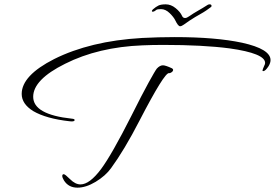

<svg xmlns="http://www.w3.org/2000/svg" viewBox="-20 -789 1267 885"><path d="M946 -769Q955 -769 955 -762Q955 -757 949 -754Q939 -746 931 -741Q923 -736 917 -732Q904 -725 879 -710Q854 -695 828 -676Q817 -668 810 -668Q801 -668 788 -695Q781 -710 762 -728.5Q743 -747 722 -747Q714 -747 707.5 -746Q701 -745 696 -740Q690 -735 684 -735Q680 -735 680 -738Q680 -741 685 -746Q699 -758 710.5 -763.5Q722 -769 744 -769Q768 -769 789.5 -751.5Q811 -734 819 -716Q823 -706 833 -706Q841 -706 852 -714Q872 -728 892.5 -739.5Q913 -751 938 -767Q940 -768 942 -768.5Q944 -769 946 -769ZM301 -230Q193 -242 133 -277Q80 -310 80 -356Q80 -441 230 -517Q312 -558 413 -582.5Q514 -607 635 -614Q673 -616 710.5 -617Q748 -618 785 -618Q880 -618 957.5 -611.5Q1035 -605 1096 -592Q1227 -563 1227 -512Q1227 -499 1218 -484Q1203 -461 1193 -461Q1190 -461 1190 -464Q1190 -468 1198 -486Q1202 -493 1202 -499Q1202 -543 1038 -566Q977 -574 901 -578Q825 -582 734 -582Q708 -582 683.5 -581.5Q659 -581 637 -580Q433 -572 280 -495Q133 -422 133 -343Q133 -261 311 -242Q324 -241 324 -236Q324 -227 301 -230ZM337 76Q296 76 275 43Q267 30 267 22Q267 14 274 14Q280 14 303 37Q327 61 351 61Q393 61 446 -10Q495 -76 585 -254Q635 -354 665 -408.5Q695 -463 703 -473Q717 -488 731 -488Q743 -488 773 -474Q778 -471 778 -467Q778 -461 771 -456Q764 -451 759 -452Q738 -455 623 -233Q588 -165 555 -110Q522 -55 492 -14Q467 21 421 49Q376 76 337 76Z"/></svg>

Font: Ephesis
Style: Regular
Weight: 400
Designer: Robert E. Leuschke
Foundry: Robert E. Leuschke
Version: Version 1.010; ttfautohint (v1.8.3)